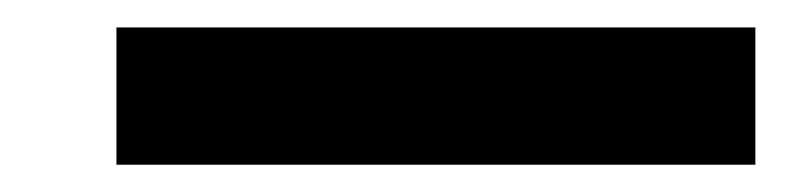

<svg xmlns="http://www.w3.org/2000/svg" viewBox="-20 -20 577 140"><path d="M64.9 0V100.1H530.8V0Z"/></svg>

Font: Estedad SemiBold
Style: Regular
Weight: 600
Designer: Amin Abedi
Version: Version 7.3